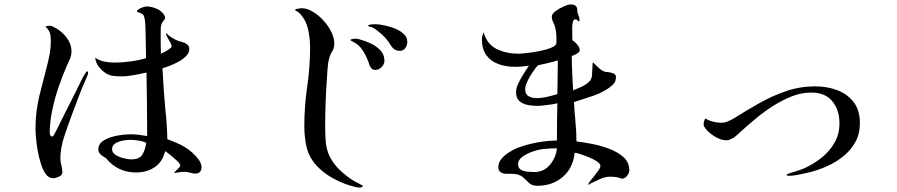

<svg xmlns="http://www.w3.org/2000/svg" viewBox="-20 -791 4040 865"><path d="M639 -148Q622 -155 603 -158Q584 -161 565 -161Q552 -161 533 -157.5Q514 -154 499.5 -145Q485 -136 485 -119Q485 -103 501 -93Q517 -83 537.5 -78Q558 -73 570 -73Q608 -73 621 -94Q634 -115 639 -148ZM377 -459Q369 -438 359.5 -417Q350 -396 342 -375Q323 -325 304 -274.5Q285 -224 268 -172Q261 -150 256.5 -126Q252 -102 252 -78Q252 -62 256.5 -46.5Q261 -31 261 -15Q261 -2 245.5 5Q230 12 219 12Q200 12 186.5 -6.5Q173 -25 164 -54Q155 -83 149.5 -114.5Q144 -146 142 -172.5Q140 -199 140 -213Q140 -289 158 -362Q176 -435 195 -507Q201 -531 205 -555.5Q209 -580 209 -605Q209 -628 205.5 -641Q202 -654 185 -671Q190 -674 195.5 -674.5Q201 -675 206 -675Q211 -675 222.5 -669Q234 -663 239 -660Q264 -644 283 -617.5Q302 -591 302 -560Q302 -542 295 -525.5Q288 -509 280 -492Q261 -449 243.5 -397.5Q226 -346 215 -293Q204 -240 204 -192Q204 -189 206.5 -182.5Q209 -176 213 -176Q217 -176 220 -179Q223 -182 224 -185Q232 -200 240 -215Q248 -230 255 -246Q272 -280 289.5 -314.5Q307 -349 324 -383Q333 -400 344 -424Q355 -448 366 -463Q367 -465 369 -467Q371 -469 372 -470Q376 -469 376.5 -465.5Q377 -462 377 -459ZM888 -37Q888 -25 881 -17Q874 -9 861 -9Q848 -9 836 -13Q824 -17 810 -17Q798 -17 787 -15Q776 -13 765 -11Q768 -19 780 -29Q792 -39 792 -46Q792 -53 777.5 -66.5Q763 -80 747 -93Q731 -106 724 -110Q712 -61 676.5 -37.5Q641 -14 592 -14Q510 -14 457 -79Q445 -85 434 -94.5Q423 -104 423 -119Q423 -140 440 -153Q457 -166 481.5 -173.5Q506 -181 531 -183.5Q556 -186 571 -186Q589 -186 607 -183.5Q625 -181 643 -178V-196Q643 -263 642 -330Q641 -397 640 -464Q612 -458 582.5 -452.5Q553 -447 524 -447Q507 -447 490 -449Q473 -451 457 -461Q439 -472 425 -490.5Q411 -509 409 -531Q428 -518 450 -513.5Q472 -509 494 -509Q529 -509 566.5 -514Q604 -519 638 -529Q637 -557 637 -584Q637 -611 636 -639Q635 -654 635 -669Q635 -684 633 -699Q631 -714 627 -721.5Q623 -729 608 -734Q605 -735 601 -736Q597 -737 597 -740Q597 -745 605.5 -750Q614 -755 624.5 -758.5Q635 -762 640 -762Q660 -762 683.5 -752.5Q707 -743 718 -726Q720 -724 722 -719.5Q724 -715 724 -713Q724 -705 716.5 -697Q709 -689 707 -680Q704 -670 704 -658.5Q704 -647 704 -636Q704 -614 704 -592.5Q704 -571 705 -549Q710 -551 721.5 -557Q733 -563 743 -570Q753 -577 753 -582Q753 -589 747 -600Q741 -611 734.5 -622.5Q728 -634 728 -642Q730 -641 733.5 -638Q737 -635 738 -633Q750 -623 767 -614Q784 -605 800 -602Q812 -599 822.5 -591.5Q833 -584 833 -570Q833 -554 819.5 -539.5Q806 -525 786 -514Q766 -503 745.5 -495Q725 -487 712 -483Q714 -440 717 -396.5Q720 -353 724 -309Q728 -273 730.5 -237Q733 -201 734 -164Q754 -156 775 -147.5Q796 -139 815 -127Q828 -119 845 -104.5Q862 -90 875 -72Q888 -54 888 -37Z M1615 46Q1614 51 1609 52.5Q1604 54 1600 54Q1588 54 1575 50Q1562 46 1551 43Q1511 30 1473.5 8.5Q1436 -13 1407 -44Q1372 -82 1361.5 -127.5Q1351 -173 1351 -223Q1351 -312 1364 -400.5Q1377 -489 1377 -579Q1377 -619 1367.5 -660.5Q1358 -702 1329 -732Q1325 -736 1318 -739.5Q1311 -743 1309 -745Q1310 -750 1322.5 -752Q1335 -754 1339 -754Q1363 -754 1389 -738.5Q1415 -723 1437 -699Q1459 -675 1472.5 -647.5Q1486 -620 1486 -596Q1486 -573 1477 -560Q1468 -547 1463 -527Q1457 -507 1456 -484.5Q1455 -462 1453 -440Q1449 -385 1447 -330.5Q1445 -276 1445 -221Q1445 -184 1447.5 -153Q1450 -122 1461.5 -94.5Q1473 -67 1499 -37Q1527 -8 1560 15Q1573 24 1587.5 31Q1602 38 1615 46ZM1712 -517Q1712 -502 1699.5 -489Q1687 -476 1671 -476Q1658 -476 1651 -486Q1647 -491 1645 -497Q1643 -503 1641 -509Q1631 -538 1614 -564Q1598 -590 1568 -604Q1567 -605 1563 -607Q1559 -609 1559 -611Q1559 -614 1569.5 -615.5Q1580 -617 1582 -617Q1587 -617 1591 -616Q1595 -615 1599 -614Q1622 -608 1648.5 -596Q1675 -584 1693.5 -564.5Q1712 -545 1712 -517ZM1815 -603Q1815 -588 1806.5 -575Q1798 -562 1781 -562Q1757 -562 1743 -583Q1729 -606 1716.5 -620Q1704 -634 1684 -650Q1675 -657 1666 -663Q1657 -669 1646 -671Q1639 -671 1639 -675Q1639 -680 1653 -681Q1667 -682 1671 -682Q1687 -682 1711 -677Q1735 -672 1759 -662.5Q1783 -653 1799 -638Q1815 -623 1815 -603Z M2489 -123Q2473 -123 2456 -122Q2439 -121 2422 -119Q2406 -117 2380.5 -108.5Q2355 -100 2334.5 -85.5Q2314 -71 2314 -51Q2314 -34 2327 -26.5Q2340 -19 2357.5 -17.5Q2375 -16 2387 -16Q2431 -16 2458 -49Q2485 -82 2489 -123ZM2493 -519Q2471 -512 2449 -507Q2427 -502 2404 -497Q2394 -487 2380 -466.5Q2366 -446 2356 -424.5Q2346 -403 2346 -388Q2346 -367 2361 -358Q2376 -349 2395 -349Q2420 -349 2444 -354.5Q2468 -360 2491 -367Q2491 -401 2492 -434Q2493 -467 2493 -501ZM2815 -24Q2815 -11 2805 1.5Q2795 14 2781 14Q2769 9 2756 7Q2743 5 2729 5Q2707 5 2683.5 15.5Q2660 26 2640 36Q2633 41 2629 42L2630 40Q2631 35 2639.5 24Q2648 13 2658.5 0Q2669 -13 2677 -24.5Q2685 -36 2685 -42Q2685 -53 2670.5 -63Q2656 -73 2635.5 -81.5Q2615 -90 2596.5 -96Q2578 -102 2569 -103Q2562 -34 2515.5 6Q2469 46 2401 46Q2378 46 2365 34.5Q2352 23 2339.5 10.5Q2327 -2 2306 -6Q2295 -8 2283 -8Q2271 -8 2260 -8Q2247 -8 2236 -15Q2225 -22 2225 -37Q2225 -59 2239.5 -76Q2254 -93 2274.5 -105.5Q2295 -118 2312 -125Q2396 -156 2489 -158Q2489 -200 2489.5 -242Q2490 -284 2491 -326Q2482 -323 2464 -320.5Q2446 -318 2427.5 -316Q2409 -314 2399 -314Q2378 -314 2356 -318.5Q2334 -323 2319.5 -336Q2305 -349 2305 -376Q2305 -394 2315.5 -416Q2326 -438 2339.5 -459.5Q2353 -481 2363 -495Q2347 -493 2331.5 -491.5Q2316 -490 2300 -490Q2259 -490 2225 -502.5Q2191 -515 2171 -542.5Q2151 -570 2151 -616Q2151 -620 2154 -631.5Q2157 -643 2159 -645Q2175 -590 2219 -569.5Q2263 -549 2315 -549Q2326 -549 2353.5 -552Q2381 -555 2411.5 -561Q2442 -567 2464.5 -576.5Q2487 -586 2487 -599Q2487 -616 2486.5 -632Q2486 -648 2482 -664Q2479 -678 2472.5 -690.5Q2466 -703 2466 -716Q2466 -728 2482.5 -740.5Q2499 -753 2519.5 -762Q2540 -771 2550 -771Q2565 -771 2573 -765Q2581 -759 2581 -743Q2581 -732 2586 -722Q2591 -712 2591 -702Q2591 -701 2590.5 -698Q2590 -695 2588 -695Q2584 -695 2581.5 -699.5Q2579 -704 2572 -704Q2564 -704 2561 -692.5Q2558 -681 2558 -668Q2558 -655 2558 -650Q2558 -640 2558 -629.5Q2558 -619 2559 -609Q2568 -605 2580 -591Q2592 -577 2592 -566Q2592 -556 2578 -548.5Q2564 -541 2556 -539Q2556 -500 2558 -461.5Q2560 -423 2562 -384Q2577 -390 2596.5 -398.5Q2616 -407 2631 -420Q2646 -433 2647 -451Q2648 -465 2648.5 -478.5Q2649 -492 2650 -505Q2650 -509 2652 -510Q2665 -496 2682 -481Q2699 -466 2719 -466Q2727 -466 2741 -461Q2755 -456 2755 -446Q2755 -427 2747.5 -417Q2740 -407 2725 -396Q2689 -371 2648 -358Q2607 -345 2566 -331Q2568 -287 2572.5 -242.5Q2577 -198 2577 -154Q2603 -151 2643 -143.5Q2683 -136 2722.5 -121.5Q2762 -107 2788.5 -83.5Q2815 -60 2815 -24Z M3854 -236Q3854 -188 3833.5 -151Q3813 -114 3779.5 -87Q3746 -60 3705.5 -42Q3665 -24 3624 -14Q3603 -10 3579.5 -4.5Q3556 1 3534 1Q3533 1 3528.5 0.5Q3524 0 3524 -3Q3524 -6 3531 -8Q3538 -10 3539 -11Q3556 -16 3573 -21.5Q3590 -27 3606 -34Q3647 -53 3682.5 -81.5Q3718 -110 3740 -148.5Q3762 -187 3762 -235Q3762 -295 3730 -334.5Q3698 -374 3635 -374Q3591 -374 3547.5 -357Q3504 -340 3462.5 -313.5Q3421 -287 3384 -256Q3347 -225 3316 -197Q3309 -190 3301.5 -183.5Q3294 -177 3286 -171Q3279 -167 3270.5 -163Q3262 -159 3252 -159Q3227 -159 3198.5 -177Q3170 -195 3156 -215Q3154 -218 3152 -222Q3150 -226 3150 -230Q3150 -243 3157 -257Q3192 -238 3229 -238Q3244 -238 3258.5 -244Q3273 -250 3285 -257Q3342 -293 3400.5 -326Q3459 -359 3521.5 -380.5Q3584 -402 3653 -402Q3706 -402 3751.5 -385Q3797 -368 3825.5 -331.5Q3854 -295 3854 -236Z"/></svg>

Font: Kaisei HarunoUmi
Style: Regular
Weight: 400
Designer: Font-Kai, 金井和夫
Foundry: KAZUO KANAI
Version: Version 5.003